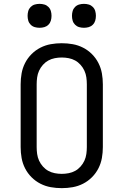

<svg xmlns="http://www.w3.org/2000/svg" viewBox="-20 -967 640 995"><path d="M300 8Q271 8 243 3Q215 -2 189.5 -15Q164 -28 143.5 -48.5Q123 -69 110 -94.5Q97 -120 92 -148Q87 -176 87 -205V-530Q87 -559 92 -587Q97 -615 110 -640.5Q123 -666 143.5 -686.5Q164 -707 189.5 -720Q215 -733 243 -738Q271 -743 300 -743Q329 -743 357 -738Q385 -733 410.5 -720Q436 -707 456.5 -686.5Q477 -666 490 -640.5Q503 -615 508 -587Q513 -559 513 -530V-205Q513 -176 508 -148Q503 -120 490 -94.5Q477 -69 456.5 -48.5Q436 -28 410.5 -15Q385 -2 357 3Q329 8 300 8ZM300 -66Q318 -66 336 -69.5Q354 -73 369.5 -81.5Q385 -90 397.5 -104Q410 -118 417.5 -134.5Q425 -151 427.5 -169Q430 -187 430 -205V-530Q430 -548 427.5 -566Q425 -584 417.5 -600.5Q410 -617 397.5 -631Q385 -645 369.5 -653.5Q354 -662 336 -665.5Q318 -669 300 -669Q282 -669 264 -665.5Q246 -662 230.5 -653.5Q215 -645 202.5 -631Q190 -617 182.5 -600.5Q175 -584 172.5 -566Q170 -548 170 -530V-205Q170 -187 172.5 -169Q175 -151 182.5 -134.5Q190 -118 202.5 -104Q215 -90 230.5 -81.5Q246 -73 264 -69.5Q282 -66 300 -66ZM415 -823Q402 -823 390 -826.5Q378 -830 369 -839Q360 -848 356.5 -860Q353 -872 353 -885Q353 -898 356.5 -910Q360 -922 369 -931Q378 -940 390 -943.5Q402 -947 415 -947Q428 -947 440 -943.5Q452 -940 461 -931Q470 -922 473.5 -910Q477 -898 477 -885Q477 -872 473.5 -860Q470 -848 461 -839Q452 -830 440 -826.5Q428 -823 415 -823ZM185 -823Q172 -823 160 -826.5Q148 -830 139 -839Q130 -848 126.5 -860Q123 -872 123 -885Q123 -898 126.5 -910Q130 -922 139 -931Q148 -940 160 -943.5Q172 -947 185 -947Q198 -947 210 -943.5Q222 -940 231 -931Q240 -922 243.5 -910Q247 -898 247 -885Q247 -872 243.5 -860Q240 -848 231 -839Q222 -830 210 -826.5Q198 -823 185 -823Z"/></svg>

Font: Iosevka Etoile
Style: Regular
Weight: 400
Designer: Belleve Invis
Foundry: Belleve Invis
Version: Version 33.2.4